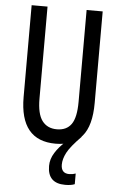

<svg xmlns="http://www.w3.org/2000/svg" viewBox="-62 -757 645 1023"><g transform="rotate(5 261.0 -245.0)"><path d="M299 118Q299 88 317 53.5Q335 19 393 -40L305 0Q275 26 253.5 60Q232 94 232 131Q232 224 326 224Q358 224 377 216V159Q361 165 343 165Q299 165 299 118ZM445 -714H359V-223Q359 -139 333.5 -103Q308 -67 256 -67Q205 -67 177.5 -103.5Q150 -140 150 -222V-714H65V-223Q65 10 256 10Q349 10 397 -46Q445 -102 445 -224Z"/></g></svg>

Font: Noto Sans Display Condensed
Style: Regular
Weight: 400
Width: 3
Designer: Monotype Design Team
Foundry: Monotype Imaging Inc.
Version: Version 1.900